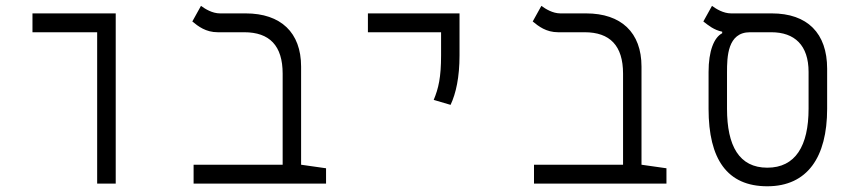

<svg xmlns="http://www.w3.org/2000/svg" viewBox="-20 -632 2970 661"><path d="M314.5 0H378.4V-585.9H91.8V-521H314.5Z M1102.5 -52.7 1016.6 -64.9V-402.8C1016.6 -520 946.8 -585.9 825.7 -585.9H737.3C710.9 -585.9 686.5 -601.1 671.9 -611.8L642.1 -558.1C662.1 -541.5 688.5 -521 729.5 -521H820.8C907.7 -521 953.1 -475.1 953.1 -378.4V-64.9H646.5V0H1102.5Z M1531.2 -271C1549.8 -310.5 1562 -366.2 1562 -441.4V-585.9H1246.6V-521H1498.5V-441.4C1498.5 -366.2 1489.7 -327.6 1473.1 -288.1Z M2274.4 -52.7 2188.5 -64.9V-402.8C2188.5 -520 2118.7 -585.9 1997.6 -585.9H1909.2C1882.8 -585.9 1858.4 -601.1 1843.8 -611.8L1814 -558.1C1834 -541.5 1860.4 -521 1901.4 -521H1992.7C2079.6 -521 2125 -475.1 2125 -378.4V-64.9H1818.4V0H2274.4Z M2621.6 9.3C2759.8 9.3 2827.6 -91.3 2827.6 -257.3V-395.5C2827.6 -517.6 2759.8 -585.9 2636.7 -585.9H2497.1C2470.2 -585.9 2445.8 -601.1 2431.2 -611.8L2401.4 -558.1C2418.5 -544.9 2437.5 -528.8 2466.3 -522.9V-517.6C2438 -502.9 2419.4 -456.5 2419.4 -384.3V-257.3C2419.4 -84 2483.4 9.3 2621.6 9.3ZM2621.6 -54.7C2524.9 -54.7 2482.9 -129.4 2482.9 -257.8V-382.8C2482.9 -436 2484.4 -521 2562 -521H2635.3C2715.8 -521 2763.7 -476.1 2763.7 -384.3V-257.8C2763.7 -129.4 2718.3 -54.7 2621.6 -54.7Z"/></svg>

Font: Cascadia Code Light
Style: Regular
Weight: 300
Monospace: yes
Designer: Aaron Bell
Foundry: Saja Typeworks
Version: Version 2404.023